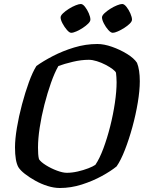

<svg xmlns="http://www.w3.org/2000/svg" viewBox="-20 -940 728 960"><path d="M279 0Q250 0 218 -10Q186 -20 156.5 -36.5Q127 -53 104.5 -70.5Q82 -88 72 -104Q55 -134 55 -203Q55 -244 64.5 -301Q74 -358 90 -418Q106 -478 124.5 -529Q143 -580 162 -610Q195 -634 244 -659.5Q293 -685 350.5 -702.5Q408 -720 467 -720Q500 -720 540 -706Q580 -692 615 -670.5Q650 -649 665 -626Q672 -609 675.5 -585.5Q679 -562 679 -534Q679 -488 669 -427.5Q659 -367 642 -305Q625 -243 604.5 -190.5Q584 -138 563 -108Q535 -85 489.5 -60Q444 -35 389.5 -17.5Q335 0 279 0ZM314 -76Q340 -76 368.5 -82.5Q397 -89 421.5 -98.5Q446 -108 457 -116Q478 -147 497 -198Q516 -249 531 -308.5Q546 -368 554.5 -426Q563 -484 563 -529Q563 -542 562 -554.5Q561 -567 560 -576Q558 -583 543.5 -594Q529 -605 508 -616Q487 -627 464.5 -634Q442 -641 424 -641Q386 -641 344 -631Q302 -621 272 -610Q253 -577 235 -526Q217 -475 202 -416.5Q187 -358 178.5 -302Q170 -246 170 -202Q170 -185 171 -170Q172 -155 175 -144Q184 -130 209.5 -114Q235 -98 264.5 -87Q294 -76 314 -76ZM544 -776Q534 -776 521.5 -790Q509 -804 499.5 -822.5Q490 -841 490 -853Q490 -862 502 -873.5Q514 -885 531.5 -896Q549 -907 565.5 -913.5Q582 -920 591 -920Q601 -920 612.5 -905.5Q624 -891 632 -872.5Q640 -854 640 -842Q640 -833 629 -822Q618 -811 601.5 -800.5Q585 -790 569 -783Q553 -776 544 -776ZM336 -776Q327 -776 314.5 -790.5Q302 -805 292.5 -823Q283 -841 283 -853Q283 -862 295 -873.5Q307 -885 324.5 -896Q342 -907 358.5 -913.5Q375 -920 384 -920Q394 -920 405 -906Q416 -892 424 -873.5Q432 -855 432 -842Q432 -833 421 -822Q410 -811 394 -800.5Q378 -790 362 -783Q346 -776 336 -776Z"/></svg>

Font: Texturina SemiBold
Style: Italic
Weight: 600
Italic angle: -11°
Designer: Guillermo Torres Carreño
Foundry: Omnibus-Type
Version: Version 1.002; ttfautohint (v1.8.3)